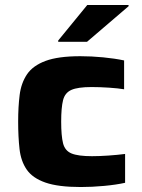

<svg xmlns="http://www.w3.org/2000/svg" viewBox="-20 -744 572 772"><path d="M305 8Q214 8 162.5 -10Q111 -28 87.5 -62Q64 -96 58.5 -145Q53 -194 53 -255Q53 -314 59 -362Q65 -410 88.5 -445Q112 -480 163 -499Q214 -518 303 -518Q348 -518 394.5 -513.5Q441 -509 479 -501V-385Q456 -389 418.5 -391.5Q381 -394 348 -394Q293 -394 267 -382.5Q241 -371 233.5 -341Q226 -311 226 -255Q226 -198 233.5 -168Q241 -138 267.5 -127Q294 -116 350 -116Q379 -116 415.5 -118.5Q452 -121 483 -125V-9Q447 -1 398.5 3.5Q350 8 305 8ZM214 -576V-581L331 -724H497V-719L330 -576Z"/></svg>

Font: Saira Expanded
Style: Bold
Weight: 700
Width: 7
Designer: Hector Gatti with collaboration of the Omnibus-Type team
Foundry: Omnibus-Type
Version: Version 1.100; ttfautohint (v1.8.3)